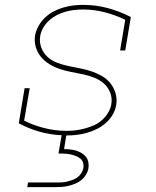

<svg xmlns="http://www.w3.org/2000/svg" viewBox="-20 -548 640 788"><path d="M92 220 95 201H210Q221 201 232.5 200.5Q244 200 254.5 197.5Q265 195 276.5 191Q288 187 297.5 180Q307 173 313.5 163Q320 153 322 142Q324 131 321 120.5Q318 110 310.5 103.5Q303 97 293 93Q283 89 273 86.5Q263 84 252 83Q241 82 230 82H220L233 7Q185 5 140.5 -8Q96 -21 57 -42L81 -186H102L79 -53Q117 -34 159.5 -23Q202 -12 247 -11H256Q275 -11 293 -13.5Q311 -16 329.5 -21Q348 -26 366 -34Q384 -42 398.5 -55Q413 -68 423.5 -85Q434 -102 437 -121Q441 -146 432 -168.5Q423 -191 405.5 -206Q388 -221 366 -229.5Q344 -238 320.5 -243Q297 -248 273 -252.5Q249 -257 226.5 -264.5Q204 -272 184 -284Q164 -296 149 -313.5Q134 -331 127 -354.5Q120 -378 124 -403Q128 -423 138.5 -442Q149 -461 165 -476Q181 -491 200 -501Q219 -511 239.5 -517Q260 -523 280.5 -525.5Q301 -528 321 -528Q374 -528 423.5 -514.5Q473 -501 517 -478L494 -341H473L494 -467Q454 -486 410.5 -497.5Q367 -509 321 -509Q303 -509 285 -507Q267 -505 249 -500Q231 -495 213.5 -486Q196 -477 182 -464.5Q168 -452 158 -435Q148 -418 145 -400Q141 -375 149.5 -352.5Q158 -330 175 -314.5Q192 -299 214.5 -290.5Q237 -282 261 -277Q285 -272 308.5 -267.5Q332 -263 354.5 -255.5Q377 -248 397.5 -236.5Q418 -225 432.5 -207Q447 -189 454 -166Q461 -143 457 -118Q454 -97 442.5 -77.5Q431 -58 414 -43Q397 -28 377.5 -18.5Q358 -9 337 -3Q316 3 295 5.5Q274 8 253 8H252L243 64Q256 64 269 65.5Q282 67 293 70.5Q304 74 314.5 80Q325 86 332.5 95.5Q340 105 342.5 117Q345 129 343 142Q341 155 333.5 168Q326 181 314.5 190.5Q303 200 289.5 205.5Q276 211 262.5 214.5Q249 218 235 219Q221 220 207 220Z"/></svg>

Font: Iosevka Etoile Thin
Style: Italic
Weight: 100
Italic angle: -9°
Designer: Belleve Invis
Foundry: Belleve Invis
Version: Version 22.1.2; ttfautohint (v1.8.4)